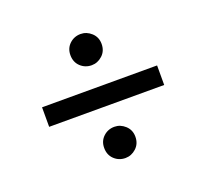

<svg xmlns="http://www.w3.org/2000/svg" viewBox="-88 -704 713 665"><g transform="rotate(-20 269.0 -371.5)"><path d="M57 -335V-407H481V-335ZM269 -485Q245 -485 228 -501Q211 -517 211 -543Q211 -568 228 -584Q245 -600 269 -600Q291 -600 308.5 -584Q326 -568 326 -543Q326 -517 308.5 -501Q291 -485 269 -485ZM269 -143Q245 -143 228 -159Q211 -175 211 -201Q211 -226 228 -242Q245 -258 269 -258Q291 -258 308.5 -242Q326 -226 326 -201Q326 -175 308.5 -159Q291 -143 269 -143Z"/></g></svg>

Font: Instrument Sans Condensed Medium
Style: Regular
Weight: 500
Width: 3
Designer: Rodrigo Fuenzalida
Foundry: fragTYPE
Version: Version 1.000;gftools[0.9.28]